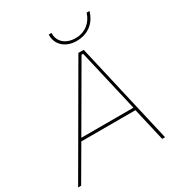

<svg xmlns="http://www.w3.org/2000/svg" viewBox="-233 -1020 1075 1155"><g transform="rotate(-30 304.5 -442.5)"><path d="M-29 0H-8L126 -230H502L555 0H575L414 -700H377ZM404 -767C482 -767 539 -809 561 -885H541C523 -825 474 -785 408 -785C337 -785 294 -828 297 -885H278C273 -820 325 -767 404 -767ZM137 -249 388 -681H399L499 -249Z"/></g></svg>

Font: Fixel Display 20240404 Thin
Style: Italic
Weight: 100
Italic angle: -10°
Designer: AlfaBravo + MacPaw
Foundry: Kyrylo Tkachov, Marchela Mozhyna, Serhii Makarenko, Maria Weinstein, Zakhar Kryvoshyya
Version: Version 1.211;Glyphs 3.2 (3225)